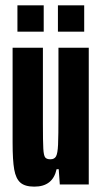

<svg xmlns="http://www.w3.org/2000/svg" viewBox="-20 -688 380 716"><path d="M27 -156V-510H140V-227Q140 -159 141.5 -133.5Q143 -108 148.5 -101Q154 -94 168 -94Q183 -94 189 -105Q195 -116 196.5 -148Q198 -180 198 -264V-510H311V0H203L199 -57H191Q177 8 108 8Q73 8 56 -7Q39 -22 33 -56Q27 -90 27 -156ZM45 -570V-668H143V-570ZM196 -570V-668H294V-570Z"/></svg>

Font: Saira Ultra Condensed ExtraBold
Style: Regular
Weight: 800
Width: 1
Designer: Hector Gatti with collaboration of the Omnibus-Type team
Foundry: Omnibus-Type
Version: Version 1.001; ttfautohint (v1.8)